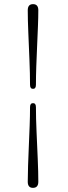

<svg xmlns="http://www.w3.org/2000/svg" viewBox="-20 -772 328 927"><path d="M153.5 -362.5Q153.5 -343 139.5 -343Q125 -343 125 -362.5Q125 -416 122.2 -482.2Q119.5 -548.5 116.8 -612.2Q114 -676 114 -722.5Q114 -752 139.5 -752Q165 -752 165 -722.5Q165 -689.5 163.2 -644.8Q161.5 -600 159.2 -550.2Q157 -500.5 155.2 -452Q153.5 -403.5 153.5 -362.5ZM125 -254.5Q125 -274 139.5 -274Q153.5 -274 153.5 -254.5Q153.5 -201 156.5 -134.8Q159.5 -68.5 162.2 -4.8Q165 59 165 105.5Q165 135 139 135Q114 135 114 105.5Q114 72.5 115.5 27.8Q117 -17 119.2 -66.8Q121.5 -116.5 123.2 -165Q125 -213.5 125 -254.5Z"/></svg>

Font: Fraunces 72pt S000
Style: Regular
Weight: 400
Version: Version 1.000; ttfautohint (v1.8.3)